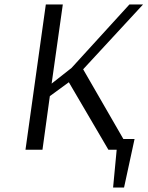

<svg xmlns="http://www.w3.org/2000/svg" viewBox="-20 -670 660 859"><path d="M486 169 502 0H465L288 -302L203 -240L170 0H94L185 -650H261L211 -296L300 -366L559 -650H620L352 -360L532 -48H582L535 169Z"/></svg>

Font: Arsenal SC
Style: Italic
Weight: 400
Italic angle: -9.10001°
Designer: Andrij Shevchenko
Foundry: Stairsfor
Version: Version 2.001; ttfautohint (v1.8.4.7-5d5b)